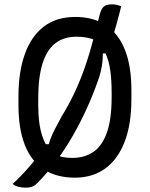

<svg xmlns="http://www.w3.org/2000/svg" viewBox="-20 -798 690 884"><path d="M538 -769Q527 -724 515 -681.5Q503 -639 489 -598L499 -552H437L453 -566Q455 -531 449 -495Q443 -459 432 -429Q407 -358 377 -293Q347 -228 313.5 -170Q280 -112 243 -62Q239 -58 235.5 -53Q232 -48 229 -43Q214 -24 199.5 -7Q185 10 171 25Q157 40 143 53Q136 59 125 62.5Q114 66 100 66Q90 66 81.5 65Q73 64 65 62Q57 60 50 56.5Q43 53 38 49Q58 31 80.5 7.5Q103 -16 124 -41Q145 -66 160 -88L172 -134H220L201 -116Q204 -136 212 -157.5Q220 -179 233.5 -205Q247 -231 265 -264Q296 -314 322.5 -370Q349 -426 371.5 -490.5Q394 -555 413 -630Q417 -641 419.5 -652Q422 -663 425 -674Q428 -687 431 -699Q434 -711 437 -723Q445 -756 457 -767Q469 -778 496 -778Q504 -778 510.5 -777Q517 -776 524 -774Q531 -772 538 -769ZM327 -720Q410 -720 467.5 -682Q525 -644 555 -569Q585 -494 585 -382V-342Q585 -224 553 -143Q521 -62 463 -21Q405 20 325 20Q239 20 181 -18.5Q123 -57 94 -131.5Q65 -206 65 -314V-354Q65 -466 94 -548Q123 -630 181 -675Q239 -720 327 -720ZM156 -312Q156 -228 174.5 -172.5Q193 -117 225 -89Q245 -80 266 -75.5Q287 -71 313 -71Q370 -71 410.5 -99Q451 -127 472.5 -188.5Q494 -250 494 -351V-368Q494 -431 487.5 -475.5Q481 -520 465.5 -553Q450 -586 423 -612Q400 -621 379 -625Q358 -629 332 -629Q274 -629 235 -599Q196 -569 176 -506Q156 -443 156 -344Z"/></svg>

Font: Recursive Casual
Style: Regular
Weight: 400
Version: Version 1.047